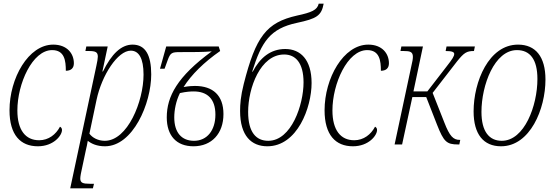

<svg xmlns="http://www.w3.org/2000/svg" viewBox="-20 -790 3040 1050"><path d="M187 10C273 10 319 -49 319 -79C319 -87 315 -94 308 -97C286 -55 246 -23 194 -23C120 -23 75 -78 75 -186C75 -332 157 -516 265 -516C333 -516 340 -458 340 -403C367 -403 384 -416 384 -444C384 -497 347 -546 271 -546C135 -546 32 -362 32 -187C32 -52 92 10 187 10Z M364 240H488L494 215H471C433 215 419 210 419 186C419 175 424 149 429 128L450 29C454 13 457 -2 460 -20C480 -4 510 10 554 10C707 10 807 -224 807 -383C807 -489 775 -546 705 -546C643 -546 590 -495 543 -399H540L569 -536H452L447 -511H465C503 -511 515 -505 515 -480C515 -471 512 -452 507 -430ZM553 -20C516 -20 485 -37 469 -59L508 -244C537 -380 624 -513 695 -513C739 -513 765 -472 765 -382C765 -236 678 -20 553 -20Z M1038 10C1138 10 1202 -60 1202 -166C1202 -268 1145 -320 1046 -320C1032 -320 1012 -319 984 -314C1026 -381 1096 -450 1184 -511L1176 -536H889L855 -414H880L897 -461C912 -502 920 -505 965 -505C1037 -505 1092 -505 1138 -509C949 -371 892 -262 892 -148C892 -48 945 10 1038 10ZM1041 -20C974 -20 933 -64 933 -148C933 -187 942 -237 964 -281C1000 -289 1024 -290 1039 -290C1114 -290 1158 -249 1158 -163C1158 -78 1113 -20 1041 -20Z M1442 10C1606 10 1684 -202 1684 -336C1684 -464 1623 -522 1540 -522C1459 -522 1402 -474 1362 -398H1359C1410 -562 1458 -634 1604 -665C1712 -688 1738 -704 1750 -770H1723C1715 -735 1684 -722 1605 -705C1436 -667 1379 -590 1313 -331C1296 -264 1293 -219 1293 -183C1293 -47 1355 10 1442 10ZM1447 -20C1381 -20 1337 -66 1337 -178C1337 -309 1404 -492 1534 -492C1595 -492 1640 -448 1640 -339C1640 -218 1574 -20 1447 -20Z M1910 10C1996 10 2042 -49 2042 -79C2042 -87 2038 -94 2031 -97C2009 -55 1969 -23 1917 -23C1843 -23 1798 -78 1798 -186C1798 -332 1880 -516 1988 -516C2056 -516 2063 -458 2063 -403C2090 -403 2107 -416 2107 -444C2107 -497 2070 -546 1994 -546C1858 -546 1755 -362 1755 -187C1755 -52 1815 10 1910 10Z M2138 0H2179L2235 -259H2311L2370 -108C2407 -14 2423 0 2485 0H2492L2497 -25H2494C2459 -25 2439 -45 2410 -120L2346 -282L2480 -455C2518 -502 2532 -511 2572 -511L2577 -536H2422L2417 -511C2453 -511 2464 -505 2464 -495C2464 -483 2455 -468 2422 -426L2317 -290H2241L2293 -536H2175L2170 -511H2188C2222 -511 2238 -507 2238 -479C2238 -468 2235 -451 2230 -431Z M2720 10C2879 10 2963 -194 2963 -355C2963 -480 2909 -546 2813 -546C2653 -546 2570 -343 2570 -181C2570 -56 2624 10 2720 10ZM2724 -20C2655 -20 2613 -71 2613 -178C2613 -324 2684 -516 2807 -516C2878 -516 2919 -466 2919 -358C2919 -212 2848 -20 2724 -20Z"/></svg>

Font: Noto Serif Condensed ExtraLight
Style: Italic
Weight: 200
Width: 3
Italic angle: -12°
Designer: Monotype Design Team
Foundry: Monotype Imaging Inc.
Version: Version 2.013